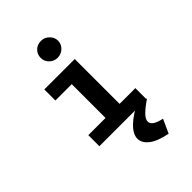

<svg xmlns="http://www.w3.org/2000/svg" viewBox="-265 -787 1129 1129"><g transform="rotate(-45 300.0 -222.5)"><path d="M105 0V-92H248V-373H112V-465H365V-92H496V0ZM300 -541Q270 -541 249 -561.5Q228 -582 228 -611Q228 -641 248.5 -661Q269 -681 300 -681Q329 -681 350.5 -660Q372 -639 372 -611Q372 -582 350.5 -561.5Q329 -541 300 -541ZM484 150 445 236Q368 221 331 192Q294 163 294 127Q294 89 336 48.5Q378 8 453 -28L501 0Q459 28 433.5 53Q408 78 408 99Q408 117 428 130Q448 143 484 150Z"/></g></svg>

Font: Inconsolata Expanded Bold
Style: Regular
Weight: 700
Width: 7
Monospace: yes
Designer: Raph Levien, Cyreal, Brenton Simpson
Foundry: Raph Levien, Cyreal, Google
Version: Version 3.001; ttfautohint (v1.8.2.53-6de2)